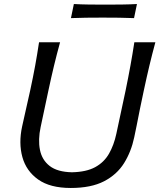

<svg xmlns="http://www.w3.org/2000/svg" viewBox="-20 -923 792 954"><path d="M331.5 11Q229 11 169.8 -31Q110.5 -73 91.2 -142.5Q72 -212 90 -295Q95.5 -323 107 -371Q118.5 -419 130 -473.5Q144.5 -541 154.8 -597Q165 -653 174 -713H278.5Q262 -653 248.5 -597Q235 -541 220.5 -473L182 -292Q168.5 -229 178.5 -178.5Q188.5 -128 227 -98.2Q265.5 -68.5 337.5 -67Q409 -68.5 453 -92.5Q497 -116.5 521.5 -159.2Q546 -202 558 -258L604 -473Q618 -541 628.2 -597.5Q638.5 -654 647.5 -713H752Q736 -654 722.5 -597.5Q709 -541 694.5 -473Q684.5 -427.5 675.5 -382.5Q666.5 -337.5 659.2 -300.2Q652 -263 647 -241Q632 -169.5 596.5 -112.5Q561 -55.5 496.8 -22.2Q432.5 11 331.5 11ZM332.5 -833 347 -903Q382 -901 421.2 -900.5Q460.5 -900 503 -900Q546 -900 585.5 -900.5Q625 -901 660.5 -903L646 -833Q611 -834.5 571.8 -835Q532.5 -835.5 490 -835.5Q447 -835.5 407.5 -835Q368 -834.5 332.5 -833Z"/></svg>

Font: Commissioner Flair
Style: Italic
Weight: 400
Italic angle: -12°
Designer: Kostas Bartsokas
Foundry: Kostas Bartsokas
Version: Version 1.000; ttfautohint (v1.8.3)